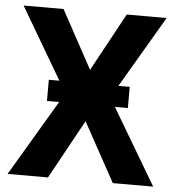

<svg xmlns="http://www.w3.org/2000/svg" viewBox="-51 -759 738 807"><g transform="rotate(5 317.5 -355.5)"><path d="M490.2 -319.8H435.5L625 0H454.6L317.9 -249L181.2 0H10.7L200.2 -319.8H148.9V-409.2H193.4L16.1 -710.9H184.6L317.9 -465.8L451.2 -710.9H619.6L442.4 -409.2H490.2Z"/></g></svg>

Font: RobotoInd
Style: Bold
Weight: 700
Designer: Google
Version: Version 2.001150; 2014